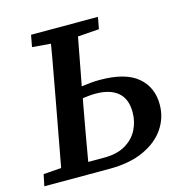

<svg xmlns="http://www.w3.org/2000/svg" viewBox="-104 -757 819 851"><g transform="rotate(-15 305.5 -332.0)"><path d="M257 -308Q245 -244 234 -180.5Q223 -117 212 -54H285Q344 -54 382.5 -76.5Q421 -99 440 -136Q459 -173 459 -216Q459 -278 423 -308Q387 -338 322 -338Q306 -338 291 -336.5Q276 -335 262 -333ZM-4 0 7 -53 89 -59 144 -357Q155 -419 166.5 -480.5Q178 -542 188 -603L103 -610L113 -664H420L410 -610L312 -603L271 -385Q291 -388 312 -390Q333 -392 355 -392Q472 -392 528 -345Q584 -298 584 -218Q584 -158 550.5 -108.5Q517 -59 452.5 -29.5Q388 0 295 0Z"/></g></svg>

Font: Source Serif 4 SmText Semibold
Style: Italic
Weight: 600
Italic angle: -12°
Designer: Frank Grießhammer
Foundry: Adobe
Version: Version 4.005;hotconv 1.1.0;makeotfexe 2.6.0